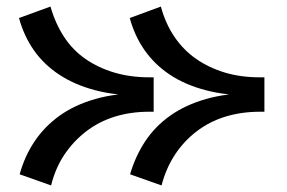

<svg xmlns="http://www.w3.org/2000/svg" viewBox="-20 -531 875 586"><path d="M473 35 377 1Q393 -54 423 -99.5Q453 -145 499.5 -178Q546 -211 609.5 -229Q673 -247 753 -247V-239Q672 -239 608.5 -255.5Q545 -272 498.5 -303Q452 -334 421.5 -377.5Q391 -421 376 -476L471 -511Q485 -459 512.5 -418.5Q540 -378 579 -351Q618 -324 666.5 -309.5Q715 -295 773 -295H787V-190H774Q717 -190 668 -175Q619 -160 580 -130Q541 -100 514 -59Q487 -18 473 35ZM136 35 40 1Q55 -54 85.5 -99.5Q116 -145 162 -178Q208 -211 271.5 -229Q335 -247 415 -247V-239Q334 -239 271 -255.5Q208 -272 161 -303Q114 -334 83.5 -377.5Q53 -421 38 -476L134 -511Q149 -459 175.5 -418.5Q202 -378 241 -351Q280 -324 329 -309.5Q378 -295 436 -295H449V-190H436Q379 -190 330.5 -175Q282 -160 243 -130Q204 -100 176.5 -59Q149 -18 136 35Z"/></svg>

Font: BioRhyme
Style: Bold
Weight: 700
Designer: Aoife Mooney
Foundry: Aoife Mooney Type
Version: Version 1.600;gftools[0.9.33]